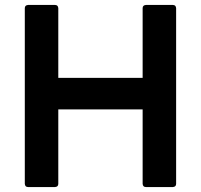

<svg xmlns="http://www.w3.org/2000/svg" viewBox="-20 -754 810 774"><path d="M677 0H568Q556 0 555 -13V-313H215V-13Q215 -1 202 0H93Q81 0 80 -13V-721Q80 -733 93 -734H202Q214 -734 215 -721V-440H555V-721Q555 -733 568 -734H677Q689 -734 690 -721V-13Q690 -1 677 0Z"/></svg>

Font: YamahaIndonesia935. App
Style: Bold
Weight: 700
Designer: Dalton Maag Ltd
Foundry: Dalton Maag Ltd
Version: Version 1.002; January 01, 2024; Regular/Italic